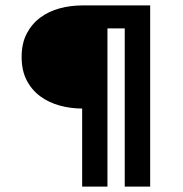

<svg xmlns="http://www.w3.org/2000/svg" viewBox="-20 -691 676 711"><path d="M441.9 0V-585.9H377.9V0H284.2V-289.1Q241.7 -289.1 201.4 -300Q161.1 -311 129.6 -334Q98.1 -356.9 79.1 -393.1Q60.1 -429.2 60.1 -480Q60.1 -530.8 79.1 -566.9Q98.1 -603 129.6 -626.2Q161.1 -649.4 201.4 -660.2Q241.7 -670.9 284.2 -670.9H536.1V0Z"/></svg>

Font: Syncopate
Style: Bold
Weight: 700
Designer: Astigmatic (AOETI)
Foundry: Astigmatic (AOETI)
Version: Version 1.001 2011